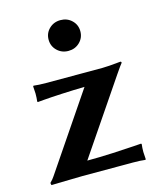

<svg xmlns="http://www.w3.org/2000/svg" viewBox="-104 -752 692 830"><g transform="rotate(-15 242.0 -336.5)"><path d="M194.3 -558.1Q173.8 -578.1 173.8 -607.2Q173.8 -636.2 194.3 -656Q214.8 -675.8 244.9 -675.8Q274.9 -675.8 295.4 -656Q315.9 -636.2 315.9 -607.2Q315.9 -578.1 295.4 -558.1Q274.9 -538.1 244.9 -538.1Q214.8 -538.1 194.3 -558.1ZM271 -370.1Q221.2 -369.1 168.2 -366.5Q115.2 -363.8 86.9 -361.3L59.1 -358.9L57.1 -361.8Q59.1 -377.9 59.1 -397Q59.1 -402.8 57.1 -429.2L59.1 -432.1Q82 -429.2 115.2 -429.2H367.2Q380.4 -429.2 399.2 -430.7Q418 -432.1 432.4 -433.6Q446.8 -435.1 448.2 -435.1Q453.1 -435.1 453.1 -429.2Q446.3 -421.4 422.9 -387.2L200.2 -59.1Q253.4 -59.1 314.2 -62Q375 -64.9 409.7 -67.4L443.8 -69.8L445.8 -66.9Q443.8 -50.8 443.8 -32.2Q443.8 -26.4 445.8 0L443.8 2.9Q421.9 0 388.2 0H162.1L22.9 2.9L21 -6.8Q34.2 -20 42 -32.2Z"/></g></svg>

Font: Linux Biolinum
Style: Bold
Weight: 700
Designer: Philipp H. Poll
Foundry: Philipp H. Poll
Version: Version 1.3.2 ; ttfautohint (v0.9)